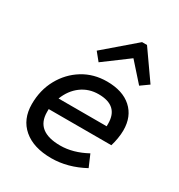

<svg xmlns="http://www.w3.org/2000/svg" viewBox="-180 -876 940 1009"><g transform="rotate(30 290.0 -371.5)"><path d="M279 12Q171 12 110 -40Q49 -92 49 -184Q49 -269 86.5 -337Q124 -405 188 -444.5Q252 -484 333 -484Q428 -484 481.5 -436Q535 -388 535 -304Q535 -281 530.5 -254Q526 -227 519 -205H139V-187Q139 -69 287 -69Q364 -69 445 -113L476 -41Q378 12 279 12ZM156 -279H448V-295Q448 -404 328 -404Q269 -404 224 -371Q179 -338 156 -279ZM243 -549 204 -597 388 -755H418L538 -584L489 -549L391 -659Z"/></g></svg>

Font: Sometype Mono Medium
Style: Italic
Weight: 500
Italic angle: -12°
Monospace: yes
Designer: Ryoichi Tsunekawa
Foundry: Dharma Type
Version: Version 1.000; ttfautohint (v1.8.3)